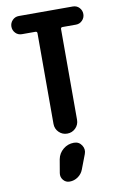

<svg xmlns="http://www.w3.org/2000/svg" viewBox="-107 -789 714 1129"><g transform="rotate(-10 250.0 -224.5)"><path d="M411.1 -730.5Q434.6 -730.5 449.7 -714.4Q464.8 -698.2 464.8 -676.3Q464.8 -654.3 449.2 -638.2Q433.6 -622.1 411.1 -622.1H331.1Q320.3 -622.1 320.3 -611.3V-70.3Q320.3 -41 299.8 -20.5Q279.3 0 250 0Q220.7 0 200.2 -20.5Q179.7 -41 179.7 -70.3V-611.3Q179.7 -622.1 168.9 -622.1H88.9Q65.4 -622.1 50.3 -638.2Q35.2 -654.3 35.2 -676.3Q35.2 -698.2 50.8 -714.4Q66.4 -730.5 88.9 -730.5ZM278.3 59.6Q308.6 59.6 324.7 84.5Q340.8 109.4 330.1 136.7L296.9 223.6Q287.1 249 264.6 264.6Q242.2 280.3 214.8 280.3Q191.4 280.3 176.8 262.2Q162.1 244.1 166 220.7L179.7 140.6Q186.5 105.5 214.4 82.5Q242.2 59.6 278.3 59.6Z"/></g></svg>

Font: Rounded-X Mgen+ 1mn bold
Style: Bold
Weight: 700
Designer: [Source Han Sans]
Ryoko NISHIZUKA  (kana & ideographs); Paul D. Hunt (Latin, Greek & Cyrillic); Wenlong ZHANG  (bopomofo
Version: Version 1.059.20150602